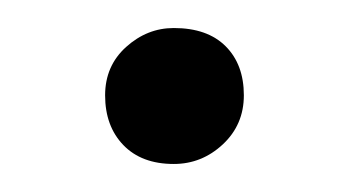

<svg xmlns="http://www.w3.org/2000/svg" viewBox="-20 -105 249 137"><path d="M104 12Q81 12 68 -1.5Q55 -15 55 -37Q55 -58 70 -71.5Q85 -85 104 -85Q128 -85 141 -72Q154 -59 154 -37Q154 -16 139 -2Q124 12 104 12Z"/></svg>

Font: Petrona
Style: Regular
Weight: 400
Designer: Ringo R. Seeber
Foundry: Ringo R. Seeber
Version: Version 2.001; ttfautohint (v1.8.3)